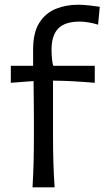

<svg xmlns="http://www.w3.org/2000/svg" viewBox="-20 -804 453 824"><path d="M119.6 0Q123 -58.1 124.3 -111.8Q125.5 -165.5 125.5 -230V-282.2Q125.5 -321.3 125 -364.3Q124.5 -407.2 124 -456.1L26.4 -448.7V-521.5H122.1V-590.8Q122.1 -664.6 148.9 -706.5Q175.8 -748.5 219.7 -766.1Q263.7 -783.7 314.9 -783.7Q337.9 -783.7 365.2 -780.5Q392.6 -777.3 408.2 -774.9L400.9 -698.2Q384.3 -703.6 361.8 -707.5Q339.4 -711.4 322.3 -711.4Q259.3 -711.4 230.2 -681.9Q201.2 -652.3 201.2 -590.8Q201.2 -572.8 203.1 -551.5Q205.1 -530.3 209 -521.5H386.7V-448.7Q340.8 -452.6 296.4 -455.1Q252 -457.5 207.5 -458V-230Q207.5 -165.5 209 -111.8Q210.4 -58.1 214.4 0Z"/></svg>

Font: Pinar DS2-Regular
Style: Regular
Weight: 400
Designer: Amin Abedi
Version: Version 2.000